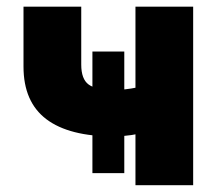

<svg xmlns="http://www.w3.org/2000/svg" viewBox="-20 -542 634 562"><path d="M314 -142.6Q182.6 -142.6 115.7 -193.1Q48.8 -243.7 48.8 -347.2V-522.5H217.8V-353Q217.8 -310.5 239.3 -294.7Q260.7 -278.8 314 -278.8Q346.2 -278.8 380.4 -285.9Q414.6 -293 456.1 -307.1V-170.9Q442.4 -164.6 417.5 -157.7Q392.6 -150.9 364.7 -146.7Q336.9 -142.6 314 -142.6ZM376.5 0V-522.5H545.4V0ZM250.5 -35.2V-391.1H343.8V-35.2Z"/></svg>

Font: Inter 28pt ExtraBold
Style: Regular
Weight: 800
Designer: Rasmus Andersson
Foundry: rsms
Version: Version 4.001;git-66647c0bb